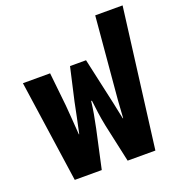

<svg xmlns="http://www.w3.org/2000/svg" viewBox="-134 -857 903 969"><g transform="rotate(-20 317.5 -372.5)"><path d="M103 0 24 -548H170L189 -369Q190 -351 194 -305.5Q198 -260 201 -209H203Q213 -256 221 -293.5Q229 -331 237 -372L277 -548H363L402 -372Q410 -339 418.5 -297.5Q427 -256 437 -209H439Q442 -262 445 -300Q448 -338 451 -369L484 -745H631L536 0H387L342 -206Q334 -246 329.5 -279Q325 -312 321 -346H317Q313 -312 307.5 -280.5Q302 -249 293 -206L248 0Z"/></g></svg>

Font: Noto Sans Thai Cond ExtBd
Style: Regular
Weight: 800
Width: 3
Designer: Monotype Design Team
Foundry: Monotype Imaging Inc.
Version: Version 2.002; ttfautohint (v1.8.4.7-5d5b)